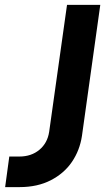

<svg xmlns="http://www.w3.org/2000/svg" viewBox="-20 -765 433 785"><path d="M1 0 18 -125H59Q108 -125 141 -152.5Q174 -180 181 -226L254 -745H390L315 -209Q306 -150 274 -103Q242 -56 187.5 -28Q133 0 60 0Z"/></svg>

Font: Plus Jakarta Sans
Style: Bold Italic
Weight: 700
Italic angle: -8°
Designer: Gumpita Rahayu
Foundry: Tokotype
Version: Version 2.071; ttfautohint (v1.8.4.7-5d5b);gftools[0.9.29]